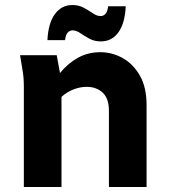

<svg xmlns="http://www.w3.org/2000/svg" viewBox="-20 -745 674 765"><path d="M60 -525H206L219 -454Q250 -492 290 -514.5Q330 -537 380 -537Q427 -537 469 -513.5Q511 -490 537.5 -443.5Q564 -397 564 -326V0H414V-303Q414 -353 389 -376Q364 -399 325 -399Q300 -399 273.5 -389Q247 -379 225 -359V0H75V-400Q75 -421 73.5 -437.5Q72 -454 68 -476ZM169 -585Q172 -652 198.5 -688.5Q225 -725 268 -725Q294 -725 314 -714Q334 -703 350 -692Q366 -681 381 -681Q392 -681 400 -689.5Q408 -698 411 -720H481Q478 -653 452 -616.5Q426 -580 382 -580Q356 -580 336 -591Q316 -602 300 -613Q284 -624 269 -624Q259 -624 250.5 -616Q242 -608 239 -585Z"/></svg>

Font: Radio Canada
Style: Bold
Weight: 700
Designer: Charles Daoud, Etienne Aubert Bonn, Alexandre Saumier Demers, Jacques Le Bailly
Foundry: Radio-Canada
Version: Version 2.104; ttfautohint (v1.8.4.7-5d5b);gftools[0.9.28.de